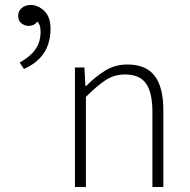

<svg xmlns="http://www.w3.org/2000/svg" viewBox="-20 -751 761 771"><path d="M76 -474 59 -500Q93 -519 111 -539Q129 -559 136 -579.5Q143 -600 143 -623Q143 -639 139 -650Q135 -661 125 -669H132Q127 -658 117 -652.5Q107 -647 94 -647Q80 -647 66.5 -657Q53 -667 53 -688Q53 -707 67.5 -719Q82 -731 103 -731Q133 -731 158 -707Q183 -683 183 -635Q183 -602 173 -572Q163 -542 139.5 -517Q116 -492 76 -474ZM281 0V-480H319L323 -406H326Q363 -443 402.5 -467.5Q442 -492 491 -492Q566 -492 601 -446.5Q636 -401 636 -308V0H592V-302Q592 -379 566.5 -415.5Q541 -452 482 -452Q439 -452 404.5 -429.5Q370 -407 325 -362V0Z"/></svg>

Font: Source Sans 3 ExtraLight Light
Style: Regular
Weight: 300
Version: Version 3.052;hotconv 1.1.0;makeotfexe 2.6.0